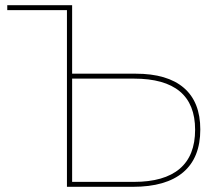

<svg xmlns="http://www.w3.org/2000/svg" viewBox="-20 -720 845 740"><path d="M238 -681H8V-700H258V-436H503Q625 -436 688.5 -381.5Q752 -327 752 -221Q752 -112 686 -56Q620 0 492 0H238ZM732 -220Q732 -417 496 -417H258V-19H496Q613 -19 672.5 -69.5Q732 -120 732 -220Z"/></svg>

Font: iiserrat Thin
Style: Regular
Weight: 100
Designer: Akira Ohta
Foundry: Akira Ohta
Version: Version 1.200;Glyphs 3.3.1 (3343)